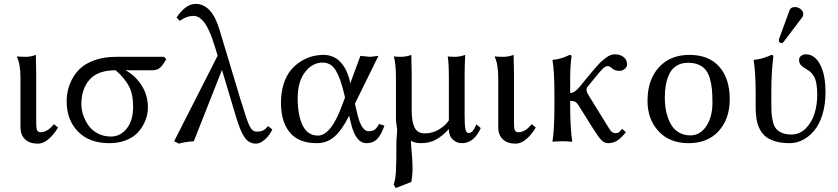

<svg xmlns="http://www.w3.org/2000/svg" viewBox="-20 -718 4259 976"><path d="M84 -321.8Q84 -392.1 65.9 -429.2L67.9 -431.2Q79.6 -429.2 111.8 -429.2Q136.7 -429.2 162.1 -439Q164.1 -375 164.1 -342.8V-90.8Q164.1 -66.4 168.5 -56.2Q172.9 -45.9 187 -45.9Q221.2 -45.9 253.9 -86.9L274.9 -69.8Q256.3 -37.1 228.8 -12.5Q201.2 12.2 171.9 12.2Q130.4 12.2 107.2 -10Q84 -32.2 84 -70.8Z M543 -23.9Q592.3 -23.9 624.5 -64.9Q656.7 -106 656.7 -174.8Q656.7 -239.3 635.5 -279.8Q614.3 -320.3 567.9 -360.8Q477.1 -360.8 435.3 -313.2Q393.6 -265.6 393.6 -188Q393.6 -161.1 402.8 -133.5Q412.1 -106 429.4 -80.8Q446.8 -55.7 476.6 -39.8Q506.3 -23.9 543 -23.9ZM753.9 -360.8H617.7Q666 -335.9 699 -285.4Q731.9 -234.9 731.9 -171.9Q731.9 -152.3 727.1 -130.9Q722.2 -109.4 708.5 -83.5Q694.8 -57.6 673.8 -37.6Q652.8 -17.6 616.9 -3.9Q581.1 9.8 535.6 9.8Q434.6 9.8 376.7 -49.1Q318.8 -107.9 318.8 -204.1Q318.8 -250 335.7 -292.5Q352.5 -335 383.8 -366.2Q412.1 -394.5 460.2 -411.9Q508.3 -429.2 572.8 -429.2H814L824.7 -417Q809.1 -387.7 794.4 -374.3Q779.8 -360.8 753.9 -360.8Z M1364.3 -60.1Q1350.6 -30.3 1326.7 -9Q1302.7 12.2 1281.2 12.2Q1245.6 12.2 1223.4 -19.8Q1201.2 -51.8 1179.2 -126L1108.4 -362.8L965.3 0Q914.1 3.9 890.1 12.2L865.2 0L1086.4 -435.1L1073.2 -478Q1058.6 -527.3 1043.2 -560.5Q1027.8 -593.8 1013.7 -609.6Q999.5 -625.5 988.3 -631.3Q977.1 -637.2 965.3 -637.2Q927.7 -637.2 894 -611.8L877.4 -628.9Q924.3 -698.2 974.1 -698.2Q1056.2 -698.2 1095.2 -568.8L1202.1 -213.9Q1233.9 -108.4 1248 -78.6Q1262.2 -48.8 1285.2 -48.8Q1303.2 -48.8 1315.4 -54Q1327.6 -59.1 1342.3 -77.1Z M1733.9 -222.2 1729 -243.2Q1710 -322.8 1686 -361.3Q1662.1 -399.9 1620.1 -399.9Q1567.4 -399.9 1530.3 -351.1Q1493.2 -302.2 1493.2 -219.2Q1493.2 -132.8 1518.3 -80.8Q1543.5 -28.8 1596.2 -28.8Q1629.9 -28.8 1660.9 -68.4Q1691.9 -107.9 1718.3 -181.2ZM1784.2 -190.9 1797.9 -132.8Q1818.4 -50.8 1854 -50.8Q1873 -50.8 1883.8 -58.3Q1894.5 -65.9 1907.2 -87.9L1934.1 -79.1Q1917.5 -31.2 1896.7 -10.7Q1876 9.8 1843.3 9.8Q1788.1 9.8 1764.2 -90.8L1754.9 -129.9Q1717.3 -55.2 1679.4 -22.7Q1641.6 9.8 1590.8 9.8Q1498 9.8 1453.1 -44.7Q1408.2 -99.1 1408.2 -195.8Q1408.2 -248.5 1422.1 -291.5Q1436 -334.5 1458.3 -361.3Q1480.5 -388.2 1509.5 -406.2Q1538.6 -424.3 1567.4 -431.6Q1596.2 -439 1625 -439Q1648.9 -439 1669.2 -430.9Q1689.5 -422.9 1702.9 -410.2Q1716.3 -397.5 1727.1 -381.8Q1737.8 -366.2 1743.9 -350.8Q1750 -335.4 1753.9 -322.8Q1757.8 -309.6 1758.8 -301.8L1760.3 -293.9L1812 -434.1Q1819.3 -434.1 1835.9 -431.6Q1852.5 -429.2 1859.9 -429.2Q1867.7 -429.2 1882.6 -431.6Q1897.5 -434.1 1903.8 -434.1Z M2341.8 -342.8V-130.9Q2341.8 -80.6 2345.9 -61.3Q2350.1 -42 2362.8 -42Q2373 -42 2382.1 -51.5Q2391.1 -61 2401.9 -85.9L2423.8 -66.9Q2389.6 9.8 2328.1 9.8Q2300.8 9.8 2281.2 -9Q2261.7 -27.8 2261.7 -62Q2229 -26.4 2196 -8.3Q2163.1 9.8 2120.1 9.8Q2090.8 9.8 2069.8 -2L2069.3 0Q2068.8 2 2068.8 4.9Q2068.8 10.3 2073 57.9Q2077.1 105.5 2077.1 136.2Q2077.1 172.9 2070.8 207L1991.7 237.8L1981 220.2Q1990.2 196.3 1992.7 152.8Q1995.1 109.4 1995.1 6.8Q1995.1 -7.3 1997.1 -28.3Q1999 -49.3 1999 -59.1Q1999 -63.5 1995.8 -82.5Q1992.7 -101.6 1992.7 -111.8V-321.8Q1992.7 -395.5 1981.9 -431.2Q1993.7 -429.2 2017.1 -429.2Q2045.4 -429.2 2070.8 -439Q2072.8 -375 2072.8 -342.8V-153.8Q2072.8 -99.6 2087.4 -69.8Q2102.1 -40 2139.2 -40Q2177.2 -40 2210.4 -59.3Q2243.7 -78.6 2261.7 -106V-321.8Q2261.7 -398.9 2255.9 -431.2Q2267.6 -429.2 2291 -429.2Q2319.3 -429.2 2344.7 -439Q2341.8 -375 2341.8 -342.8Z M2512.7 -321.8Q2512.7 -392.1 2494.6 -429.2L2496.6 -431.2Q2508.3 -429.2 2540.5 -429.2Q2565.4 -429.2 2590.8 -439Q2592.8 -375 2592.8 -342.8V-90.8Q2592.8 -66.4 2597.2 -56.2Q2601.6 -45.9 2615.7 -45.9Q2649.9 -45.9 2682.6 -86.9L2703.6 -69.8Q2685.1 -37.1 2657.5 -12.5Q2629.9 12.2 2600.6 12.2Q2559.1 12.2 2535.9 -10Q2512.7 -32.2 2512.7 -70.8Z M2885.3 -429.2Q2882.3 -411.6 2880.4 -380.9Q2878.4 -350.6 2878.4 -329.1V-307.1V-245.1Q2899.4 -245.1 2925.3 -274.9L2963.4 -321.8Q2982.9 -345.2 2990.7 -354.5Q2998.5 -363.8 3014.4 -381.8Q3030.3 -399.9 3039.3 -407.5Q3048.3 -415 3061 -424.8Q3073.7 -434.6 3084.7 -438.2Q3095.7 -441.9 3106.4 -441.9Q3131.3 -441.9 3149.4 -428.5Q3167.5 -415 3167.5 -390.1Q3167.5 -377.4 3155.8 -367.7Q3144 -357.9 3129.4 -357.9Q3105 -357.9 3090.3 -371.1Q3079.6 -381.8 3068.4 -381.8Q3057.6 -381.8 3043.7 -368.4Q3029.8 -355 2999.5 -316.9L2964.4 -273.9Q2961.4 -270 2961.4 -261.2Q2961.4 -250 2978.5 -223.1L3050.3 -106.9Q3055.7 -98.1 3063.2 -85.9Q3070.8 -73.7 3074 -68.6Q3077.1 -63.5 3082 -56.6Q3086.9 -49.8 3090.3 -47.4Q3093.8 -44.9 3098.4 -43Q3103 -41 3108.4 -41Q3118.7 -41 3125.2 -45.2Q3131.8 -49.3 3142.6 -63L3161.6 -45.9Q3132.3 -10.7 3113 -0.5Q3093.8 9.8 3071.3 9.8Q3053.2 9.8 3038.3 -4.6Q3023.4 -19 2995.6 -63L2922.4 -180.2Q2913.1 -195.3 2904.5 -200.2Q2896 -205.1 2878.4 -205.1V-180.2Q2878.4 -70.8 2888.7 0L2886.2 2.9Q2872.6 0 2838.4 0Q2822.8 0 2810.5 1Q2798.3 1 2793.9 2L2789.6 2.9L2788.6 0Q2798.3 -63 2798.3 -180.2V-234.9Q2798.3 -357.9 2788.6 -411.1L2790.5 -414.1Q2804.7 -415 2818.4 -418.2Q2832 -421.4 2838.6 -423.6Q2845.2 -425.8 2858.9 -431.6Q2872.6 -437.5 2876.5 -439Q2885.3 -439 2885.3 -429.2Z M3477.5 -398.9Q3443.8 -398.9 3419.7 -384Q3395.5 -369.1 3382.8 -342.8Q3370.1 -316.4 3364.7 -286.9Q3359.4 -257.3 3359.4 -222.2Q3359.4 -196.8 3362.5 -172.4Q3365.7 -147.9 3374.8 -121.3Q3383.8 -94.7 3397.7 -75Q3411.6 -55.2 3435.3 -42.5Q3459 -29.8 3489.3 -29.8Q3539.1 -29.8 3570.3 -76.7Q3601.6 -123.5 3601.6 -195.8Q3601.6 -235.4 3598.9 -263.9Q3596.2 -292.5 3588.4 -319.3Q3580.6 -346.2 3567.1 -362.8Q3553.7 -379.4 3531.2 -389.2Q3508.8 -398.9 3477.5 -398.9ZM3271.5 -205.1Q3271.5 -312 3329.1 -375.5Q3386.7 -439 3484.4 -439Q3583.5 -439 3636.5 -378.7Q3689.5 -318.4 3689.5 -213.9Q3689.5 -113.8 3633.5 -52Q3577.6 9.8 3480.5 9.8Q3383.8 9.8 3327.6 -51Q3271.5 -111.8 3271.5 -205.1Z M3900.9 -251V-189Q3900.9 -157.7 3902.6 -137.2Q3904.3 -116.7 3910.2 -95.2Q3916 -73.7 3926.8 -61.8Q3937.5 -49.8 3956.5 -42Q3975.6 -34.2 4002.9 -34.2Q4044.9 -34.2 4075.7 -64.9Q4106.4 -95.7 4120.4 -140.6Q4134.3 -185.5 4134.3 -236.8Q4134.3 -271 4129.6 -294.9Q4125 -318.8 4115.5 -333Q4106 -347.2 4097.9 -353.8Q4089.8 -360.4 4076.2 -368.2Q4059.1 -377.9 4050.5 -387.9Q4042 -397.9 4042 -414.1Q4042 -426.3 4052.2 -434.1Q4062.5 -441.9 4076.2 -441.9Q4121.6 -441.9 4148.9 -390.1Q4176.3 -338.4 4176.3 -249Q4176.3 -186 4160.6 -135.5Q4145 -85 4118.9 -54Q4092.8 -22.9 4060.8 -6.6Q4028.8 9.8 3994.1 9.8Q3952.6 9.8 3922.1 0.7Q3891.6 -8.3 3872.3 -23.7Q3853 -39.1 3841.6 -62.7Q3830.1 -86.4 3825.7 -112.5Q3821.3 -138.7 3821.3 -172.9V-234.9Q3821.3 -354.5 3811 -411.1L3813 -414.1Q3824.2 -415 3834.5 -416.7Q3844.7 -418.5 3855 -421.6Q3865.2 -424.8 3870.6 -426.5Q3876 -428.2 3887.7 -433.1Q3899.4 -438 3901.9 -439Q3911.1 -439 3911.1 -429.2Q3900.9 -349.1 3900.9 -251ZM4021 -682.1Q4036.6 -682.1 4049.8 -671.9Q4063 -661.6 4063 -647Q4063 -636.2 4057.1 -628.9L3964.8 -506.8Q3959 -499 3953.1 -499Q3947.3 -499 3943.1 -502.9Q3939 -506.8 3939 -512.2Q3939 -516.1 3940.9 -522L3993.2 -665Q3999 -682.1 4021 -682.1Z"/></svg>

Font: Linux Biolinum
Style: Regular
Weight: 400
Designer: Philipp H. Poll
Foundry: Philipp H. Poll
Version: Version 0.6.4